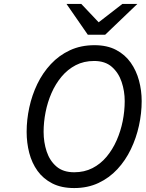

<svg xmlns="http://www.w3.org/2000/svg" viewBox="-20 -941 738 973"><path d="M356 12Q291 12 245 -11.5Q199 -35 170.2 -75Q141.5 -115 128.2 -166.2Q115 -217.5 115 -273Q115 -334 128.5 -396.5Q142 -459 169.2 -515.5Q196.5 -572 237.8 -616.2Q279 -660.5 334.2 -686.2Q389.5 -712 459 -712Q523 -712 568.5 -688Q614 -664 642.5 -623.5Q671 -583 684.5 -532.5Q698 -482 698 -429Q698 -367 684.2 -304.2Q670.5 -241.5 643.2 -184.8Q616 -128 575 -83.8Q534 -39.5 479.2 -13.8Q424.5 12 356 12ZM356 -68Q407.5 -68 448.5 -89Q489.5 -110 520 -146.5Q550.5 -183 571 -229.5Q591.5 -276 601.8 -327.2Q612 -378.5 612 -429Q612 -479 596.5 -525.5Q581 -572 547 -602Q513 -632 457 -632Q405 -632 364 -610.8Q323 -589.5 292.2 -552.8Q261.5 -516 241.2 -469.8Q221 -423.5 211 -372.8Q201 -322 201 -273Q201 -220 216.5 -173.2Q232 -126.5 266 -97.2Q300 -68 356 -68ZM425 -765 317 -921H392L480 -828L600 -921H676L513 -765Z"/></svg>

Font: Overpass
Style: Italic
Weight: 400
Italic angle: -10°
Designer: Delve Withrington, Dave Bailey, Thomas Jockin
Foundry: Delve Fonts LLC
Version: Version 4.000